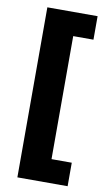

<svg xmlns="http://www.w3.org/2000/svg" viewBox="-90 -721 500 890"><g transform="rotate(10 160.0 -276.0)"><path d="M58.6 124.8V-675.5H295.1V-564.9H199.8V14.2H295.1V124.8Z"/></g></svg>

Font: Anek Gurmukhi Medium
Style: Regular
Weight: 500
Designer: Sarang Kulkarni (Gurmukhi), Yesha Goshar (Latin)
Foundry: Ek Type
Version: Version 1.003